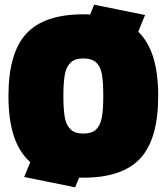

<svg xmlns="http://www.w3.org/2000/svg" viewBox="-20 -744 710 818"><path d="M654 -335Q654 -152 578 -69.5Q502 13 335 13H317L300 54L83 10L109 -53Q62 -95 39 -164.5Q16 -234 16 -335Q16 -518 92 -600.5Q168 -683 335 -683Q355 -683 364 -682L381 -724L598 -680L569 -609Q612 -567 633 -499.5Q654 -432 654 -335ZM420 -335Q420 -393 414.5 -426Q409 -459 390.5 -477Q372 -495 335 -495Q299 -495 280.5 -477Q262 -459 256 -425.5Q250 -392 250 -335Q250 -278 256 -244.5Q262 -211 280.5 -193Q299 -175 335 -175Q372 -175 390 -193Q408 -211 414 -244.5Q420 -278 420 -335Z"/></svg>

Font: Cairo Black
Style: Regular
Weight: 900
Designer: Mohamed Gaber, Accademia di Belle Arti di Urbino and others
Foundry: Kief Type Foundry, Accademia di Belle Arti di Urbino and others
Version: Version 3.011